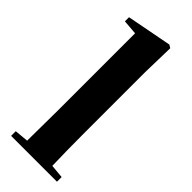

<svg xmlns="http://www.w3.org/2000/svg" viewBox="-267 -863 899 899"><g transform="rotate(45 183.0 -413.0)"><path d="M101.1 0H33.2V-30.8L102.1 -37.1L104 -237.8V-750L30.8 -755.9V-783.2L254.9 -826.2L270 -816.9L266.1 -655.8V-237.8Q266.1 -189.5 266.8 -137.7Q267.6 -85.9 269 -37.1L336.9 -30.8V0Z"/></g></svg>

Font: Source Han Serif TW Heavy
Style: Regular
Weight: 900
Designer: Ryoko NISHIZUKA Ë•øÂ°öÊ∂ºÂ≠ê (kana & ideographs); Frank Grie√ühammer (Latin, Greek & Cyrillic); Wenlong ZHANG Âº†ÊñáÈæô 
Foundry: Adobe
Version: Version 2.003;hotconv 1.1.1;makeotfexe 2.6.0